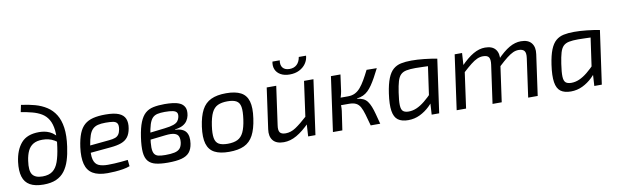

<svg xmlns="http://www.w3.org/2000/svg" viewBox="-45 -1192 5431 1687"><g transform="rotate(-10 2670.0 -349.0)"><path d="M164 -711Q229 -703 286.5 -687Q344 -671 389.5 -641.5Q435 -612 464.5 -564.5Q494 -517 504 -447Q514 -377 500 -279Q491 -212 474 -158.5Q457 -105 428 -66.5Q399 -28 353 -7.5Q307 13 239 13Q164 13 119 -12.5Q74 -38 58 -90.5Q42 -143 52 -222Q66 -327 118.5 -387.5Q171 -448 278 -448Q300 -448 324 -444Q348 -440 372 -429Q396 -418 417.5 -397.5Q439 -377 457 -343L449 -308Q427 -335 401.5 -350Q376 -365 349.5 -371Q323 -377 296 -377Q245 -377 213.5 -358Q182 -339 165 -303Q148 -267 141 -216Q128 -129 153 -94Q178 -59 243 -59Q299 -59 332.5 -84Q366 -109 384.5 -160.5Q403 -212 414 -291Q427 -379 420.5 -438Q414 -497 391.5 -535Q369 -573 333 -594.5Q297 -616 251 -628Q205 -640 151 -649Z M879 -499Q956 -499 998 -481.5Q1040 -464 1054.5 -429Q1069 -394 1060 -343Q1052 -296 1030.5 -268Q1009 -240 971 -226Q933 -212 875 -207L638 -185L647 -249L874 -271Q907 -274 927.5 -281.5Q948 -289 959.5 -305.5Q971 -322 976 -350Q982 -387 971 -403.5Q960 -420 934 -424Q908 -428 868 -428Q828 -428 800 -421Q772 -414 753 -395.5Q734 -377 722 -343Q710 -309 701 -254Q689 -173 700 -131Q711 -89 742.5 -74.5Q774 -60 825 -60Q852 -60 883.5 -61.5Q915 -63 946 -66Q977 -69 1004 -72L1010 -15Q985 -5 949 1Q913 7 876.5 9.5Q840 12 811 12Q727 12 679.5 -16.5Q632 -45 616.5 -104.5Q601 -164 613 -255Q623 -327 642 -374.5Q661 -422 692 -449Q723 -476 769 -487.5Q815 -499 879 -499Z M1408 -499Q1443 -499 1478.5 -495Q1514 -491 1542 -478.5Q1570 -466 1584 -439Q1598 -412 1589 -365Q1584 -341 1570 -319.5Q1556 -298 1529.5 -283.5Q1503 -269 1460 -264L1459 -261Q1530 -257 1556 -221Q1582 -185 1572 -117Q1565 -69 1541 -40.5Q1517 -12 1470.5 0.5Q1424 13 1348 13Q1283 13 1240 2.5Q1197 -8 1173.5 -36Q1150 -64 1145.5 -115.5Q1141 -167 1153 -249Q1165 -330 1185 -379.5Q1205 -429 1234.5 -455Q1264 -481 1307 -490Q1350 -499 1408 -499ZM1397 -431Q1358 -431 1331.5 -425Q1305 -419 1287.5 -401Q1270 -383 1258 -346Q1246 -309 1237 -246Q1227 -182 1227.5 -144Q1228 -106 1240 -87Q1252 -68 1276.5 -62.5Q1301 -57 1338 -57Q1388 -57 1419.5 -64Q1451 -71 1467.5 -89Q1484 -107 1489 -141Q1493 -174 1484.5 -195.5Q1476 -217 1448.5 -225.5Q1421 -234 1368 -228L1219 -211L1227 -272L1371 -289Q1423 -295 1451 -305Q1479 -315 1491 -330.5Q1503 -346 1507 -365Q1513 -392 1503.5 -406Q1494 -420 1468 -425.5Q1442 -431 1397 -431Z M1956 -499Q2038 -499 2086.5 -473.5Q2135 -448 2151.5 -391Q2168 -334 2154 -239Q2141 -147 2111.5 -91.5Q2082 -36 2029.5 -11.5Q1977 13 1895 13Q1814 13 1765.5 -12.5Q1717 -38 1700 -95Q1683 -152 1696 -246Q1709 -338 1738.5 -393.5Q1768 -449 1821 -474Q1874 -499 1956 -499ZM1956 -427Q1903 -427 1869 -411Q1835 -395 1815 -354.5Q1795 -314 1784 -239Q1774 -170 1781 -130.5Q1788 -91 1815.5 -75Q1843 -59 1895 -59Q1949 -59 1983 -76Q2017 -93 2036.5 -134Q2056 -175 2066 -246Q2076 -317 2069.5 -356Q2063 -395 2035.5 -411Q2008 -427 1956 -427Z M2402 -487 2354 -144Q2347 -99 2360.5 -80Q2374 -61 2412 -61Q2458 -61 2502.5 -90.5Q2547 -120 2612 -179L2620 -118Q2556 -53 2498.5 -20Q2441 13 2383 13Q2316 13 2286.5 -23.5Q2257 -60 2266 -123L2317 -487ZM2734 -487 2666 0H2601L2609 -134L2603 -148L2650 -487ZM2641 -702H2706Q2703 -663 2681 -632Q2659 -601 2622.5 -582.5Q2586 -564 2537 -564Q2489 -564 2456.5 -582.5Q2424 -601 2411 -632Q2398 -663 2406 -702H2471Q2464 -659 2483.5 -635.5Q2503 -612 2544 -612Q2584 -612 2609 -635.5Q2634 -659 2641 -702Z M3299 -486Q3277 -442 3257.5 -407Q3238 -372 3219.5 -345Q3201 -318 3181 -299Q3161 -280 3137 -269Q3113 -258 3082 -254L3080 -251Q3112 -248 3134.5 -237.5Q3157 -227 3172 -207Q3187 -187 3198.5 -158Q3210 -129 3220.5 -89.5Q3231 -50 3244 0H3159Q3143 -59 3131 -101Q3119 -143 3104.5 -169.5Q3090 -196 3066.5 -208Q3043 -220 3004 -220L3007 -286Q3043 -286 3070 -299.5Q3097 -313 3119 -339Q3141 -365 3162.5 -402Q3184 -439 3208 -487ZM2975 -487 2955 -341Q2951 -318 2944.5 -297Q2938 -276 2930 -253Q2932 -234 2933 -214.5Q2934 -195 2931 -170L2906 0H2822L2890 -487ZM3041 -286 3033 -220H2913L2922 -286Z M3609 -499Q3635 -499 3664 -497.5Q3693 -496 3723.5 -492.5Q3754 -489 3783 -485Q3812 -481 3837 -476L3800 -423Q3745 -425 3701 -426.5Q3657 -428 3634 -428Q3584 -428 3552 -421.5Q3520 -415 3501 -396Q3482 -377 3471 -340Q3460 -303 3451 -242Q3440 -169 3441.5 -130Q3443 -91 3459.5 -76.5Q3476 -62 3510 -62Q3546 -62 3581.5 -77.5Q3617 -93 3654.5 -123.5Q3692 -154 3733 -197L3750 -156Q3725 -111 3685.5 -73Q3646 -35 3597.5 -11.5Q3549 12 3493 12Q3435 12 3402 -12.5Q3369 -37 3360 -94.5Q3351 -152 3365 -249Q3377 -331 3397 -381Q3417 -431 3446.5 -456.5Q3476 -482 3516.5 -490.5Q3557 -499 3609 -499ZM3752 -476H3837L3770 0H3703L3710 -115L3702 -123Z M4060 -487 4052 -361 4058 -346 4010 0H3926L3994 -487ZM4266 -499Q4331 -499 4359.5 -462.5Q4388 -426 4379 -364L4328 0H4246L4294 -343Q4300 -387 4287.5 -407Q4275 -427 4235 -427Q4209 -427 4183 -415.5Q4157 -404 4125.5 -379Q4094 -354 4048 -312L4046 -374Q4108 -438 4161 -468.5Q4214 -499 4266 -499ZM4586 -499Q4651 -499 4680 -462.5Q4709 -426 4700 -364L4649 0H4564L4612 -343Q4619 -391 4603.5 -409Q4588 -427 4553 -427Q4528 -427 4503.5 -416Q4479 -405 4447.5 -380.5Q4416 -356 4370 -313L4368 -374Q4430 -439 4482 -469Q4534 -499 4586 -499Z M5060 -499Q5086 -499 5115 -497.5Q5144 -496 5174.5 -492.5Q5205 -489 5234 -485Q5263 -481 5288 -476L5251 -423Q5196 -425 5152 -426.5Q5108 -428 5085 -428Q5035 -428 5003 -421.5Q4971 -415 4952 -396Q4933 -377 4922 -340Q4911 -303 4902 -242Q4891 -169 4892.5 -130Q4894 -91 4910.5 -76.5Q4927 -62 4961 -62Q4997 -62 5032.5 -77.5Q5068 -93 5105.5 -123.5Q5143 -154 5184 -197L5201 -156Q5176 -111 5136.5 -73Q5097 -35 5048.5 -11.5Q5000 12 4944 12Q4886 12 4853 -12.5Q4820 -37 4811 -94.5Q4802 -152 4816 -249Q4828 -331 4848 -381Q4868 -431 4897.5 -456.5Q4927 -482 4967.5 -490.5Q5008 -499 5060 -499ZM5203 -476H5288L5221 0H5154L5161 -115L5153 -123Z"/></g></svg>

Font: Exo 2
Style: Italic
Weight: 400
Italic angle: -8°
Designer: Natanael Gama
Foundry: Natanael Gama
Version: Version 2.010